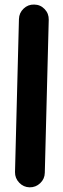

<svg xmlns="http://www.w3.org/2000/svg" viewBox="-20 -749 272 834"><path d="M108.4 64.7Q135.4 65.1 154.8 46.5Q174.2 28 174.6 1.5L191.7 -663.1Q192.4 -690.1 173.9 -709.5Q155.4 -728.9 128.4 -729.2Q101.9 -730 82.5 -711.5Q63 -693 62.3 -666L45.2 -1.5Q44.8 25 63.4 44.5Q81.9 64 108.4 64.7Z"/></svg>

Font: Mikhak VF
Style: Regular
Weight: 100
Designer: Amin Abedi
Version: Version 3.001